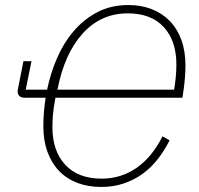

<svg xmlns="http://www.w3.org/2000/svg" viewBox="-20 -730 790 762"><path d="M490 -710Q540 -710 581.5 -694Q623 -678 653 -647.5Q683 -617 699.5 -572.5Q716 -528 716 -470Q716 -420 707 -362L704 -342H200Q192 -300 190 -272.5Q188 -245 188 -225Q188 -131 239 -76Q290 -21 384 -21Q460 -21 521.5 -63.5Q583 -106 625 -189L653 -173Q633 -133 606.5 -99Q580 -65 546.5 -40.5Q513 -16 471.5 -2Q430 12 382 12Q330 12 287.5 -4Q245 -20 215 -51Q185 -82 168.5 -127Q152 -172 152 -229Q152 -282 161 -342H80Q50 -342 50 -368Q50 -370 50.5 -373Q51 -376 52 -381L73 -487H105L82 -374H167Q180 -438 206 -498.5Q232 -559 272 -606Q312 -653 366 -681.5Q420 -710 490 -710ZM487 -677Q381 -677 308.5 -597.5Q236 -518 208 -374H671Q676 -403 678 -428.5Q680 -454 680 -474Q680 -568 630 -622.5Q580 -677 487 -677Z"/></svg>

Font: IBM Plex Sans ExtLt
Style: Italic
Weight: 200
Italic angle: -11°
Designer: Mike Abbink, Paul van der Laan, Pieter van Rosmalen
Foundry: Bold Monday
Version: Version 3.005